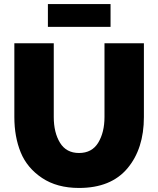

<svg xmlns="http://www.w3.org/2000/svg" viewBox="-20 -924 783 950"><path d="M217 -791V-904H527V-791ZM371 6Q262 6 188 -43.5Q114 -93 82.5 -170Q51 -247 51 -345V-710H246V-345Q246 -268 277 -217.5Q308 -167 371 -167Q435 -167 466 -218Q497 -269 497 -345V-710H692V-345Q692 -188 610.5 -91Q529 6 371 6Z"/></svg>

Font: Raleway-v4020 Black
Style: Regular
Weight: 900
Designer: Matt McInerney, Pablo Impallari, Rodrigo Fuenzalida
Foundry: Matt McInerney, Pablo Impallari, Rodrigo Fuenzalida
Version: Version 4.020;PS 004.020;hotconv 1.0.88;makeotf.lib2.5.64775